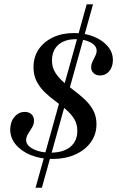

<svg xmlns="http://www.w3.org/2000/svg" viewBox="-20 -738 552 905"><path d="M227.4 11.3Q170.2 11.3 125.4 -6.9Q80.6 -25 54.4 -56.5Q28.2 -87.9 28.2 -127.4Q28.2 -162.9 48 -186.7Q67.7 -210.5 96.8 -210.5Q116.9 -210.5 128.6 -199.2Q140.3 -187.9 140.3 -169.4Q140.3 -152.4 131 -137.1Q121.8 -121.8 112.5 -107.3Q103.2 -92.7 103.2 -77.4Q103.2 -60.5 118.5 -47.2Q133.9 -33.9 160.1 -26.2Q186.3 -18.5 218.5 -18.5Q278.2 -18.5 311.3 -45.6Q344.4 -72.6 344.4 -121.8Q344.4 -154 329.4 -177.8Q314.5 -201.6 291.1 -221.8Q267.7 -241.9 241.1 -261.3Q214.5 -280.6 191.1 -303.2Q167.7 -325.8 152.8 -354.4Q137.9 -383.1 137.9 -421Q137.9 -469.4 162.1 -505.2Q186.3 -541.1 229.4 -561.7Q272.6 -582.3 329 -582.3Q380.6 -582.3 422.2 -565.3Q463.7 -548.4 487.9 -519.8Q512.1 -491.1 512.1 -454.8Q512.1 -423.4 495.2 -402.8Q478.2 -382.3 451.6 -382.3Q433.1 -382.3 421.4 -393.1Q409.7 -404 409.7 -420.2Q409.7 -434.7 416.1 -448Q422.6 -461.3 429 -474.2Q435.5 -487.1 435.5 -499.2Q435.5 -522.6 407.3 -537.9Q379 -553.2 337.1 -553.2Q284.7 -553.2 254.8 -526.6Q225 -500 225 -452.4Q225 -421 240.3 -396.4Q255.6 -371.8 279.4 -351.2Q303.2 -330.6 330.2 -310.5Q357.3 -290.3 381 -267.7Q404.8 -245.2 419.8 -217.3Q434.7 -189.5 434.7 -152.4Q434.7 -104.8 408.1 -67.7Q381.5 -30.6 334.7 -9.7Q287.9 11.3 227.4 11.3ZM147.6 146.8 388.7 -717.7H418.5L177.4 146.8Z"/></svg>

Font: Playfair 5pt SemiExpanded Light Medium
Style: Italic
Weight: 500
Italic angle: -15.6°
Version: Version 2.001;gftools[0.9.30]